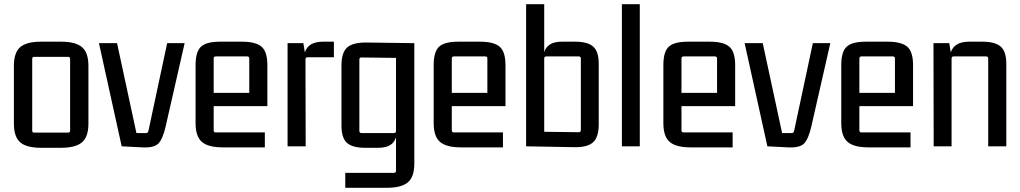

<svg xmlns="http://www.w3.org/2000/svg" viewBox="-20 -695 4847 912"><path d="M46 -108V-382Q46 -445 76 -471Q106 -497 175 -497H270Q339 -497 369.5 -471Q400 -445 400 -382V-108Q400 -45 369.5 -19Q339 7 270 7H175Q106 7 76 -19Q46 -45 46 -108ZM303 -425H142Q133 -425 133 -415V-75Q133 -65 142 -65H303Q313 -65 313 -75V-415Q313 -425 303 -425Z M767 -95Q753 -34 732 -13Q711 8 655 5L558 0L450 -490H536L628 -63H675Q682 -63 685 -73L774 -490H857Z M1238 5H1038Q969 5 939 -21Q909 -47 909 -110V-386Q909 -449 934.5 -473Q960 -497 1026 -497H1129Q1195 -497 1222.5 -473Q1250 -449 1250 -386V-191H995V-76Q995 -66 1005 -66H1238ZM1005 -427Q995 -427 995 -417V-254H1164V-417Q1164 -427 1154 -427Z M1514 -497H1566V-423H1441Q1431 -423 1431 -413L1432 0H1346V-490H1421L1428 -446Q1444 -497 1514 -497Z M1851 126Q1861 126 1861 116V-43Q1846 7 1778 7H1714Q1654 7 1628 -16.5Q1602 -40 1602 -98V-384Q1602 -446 1629.5 -470Q1657 -494 1723 -493L1948 -490V82Q1948 145 1917.5 171Q1887 197 1818 197H1620V126ZM1861 -73V-420L1697 -422Q1687 -422 1687 -412V-73Q1687 -63 1697 -63H1851Q1861 -63 1861 -73Z M2369 5H2169Q2100 5 2070 -21Q2040 -47 2040 -110V-386Q2040 -449 2065.5 -473Q2091 -497 2157 -497H2260Q2326 -497 2353.5 -473Q2381 -449 2381 -386V-191H2126V-76Q2126 -66 2136 -66H2369ZM2136 -427Q2126 -427 2126 -417V-254H2295V-417Q2295 -427 2285 -427Z M2703 4 2479 0V-675H2565V-447Q2580 -497 2648 -497H2712Q2772 -497 2798 -473.5Q2824 -450 2824 -392V-105Q2824 -43 2796.5 -18.5Q2769 6 2703 4ZM2565 -417V-69L2729 -67Q2739 -67 2739 -77V-417Q2739 -427 2729 -427H2575Q2565 -427 2565 -417Z M3019 0H2934V-675H3019Z M3460 5H3260Q3191 5 3161 -21Q3131 -47 3131 -110V-386Q3131 -449 3156.5 -473Q3182 -497 3248 -497H3351Q3417 -497 3444.5 -473Q3472 -449 3472 -386V-191H3217V-76Q3217 -66 3227 -66H3460ZM3227 -427Q3217 -427 3217 -417V-254H3386V-417Q3386 -427 3376 -427Z M3834 -95Q3820 -34 3799 -13Q3778 8 3722 5L3625 0L3517 -490H3603L3695 -63H3742Q3749 -63 3752 -73L3841 -490H3924Z M4305 5H4105Q4036 5 4006 -21Q3976 -47 3976 -110V-386Q3976 -449 4001.5 -473Q4027 -497 4093 -497H4196Q4262 -497 4289.5 -473Q4317 -449 4317 -386V-191H4062V-76Q4062 -66 4072 -66H4305ZM4072 -427Q4062 -427 4062 -417V-254H4231V-417Q4231 -427 4221 -427Z M4583 -497H4647Q4707 -497 4733.5 -473.5Q4760 -450 4760 -392V0H4674V-417Q4674 -427 4664 -427H4509Q4500 -427 4500 -417V0H4415L4414 -490H4489L4496 -446Q4513 -497 4583 -497Z"/></svg>

Font: Gemunu Libre Medium
Style: Regular
Weight: 500
Designer: Puspanada Ekanayake, Sola Matas, Pathum Egodawatta, Kosala Senevirathne
Foundry: mooniak
Version: Version 1.100